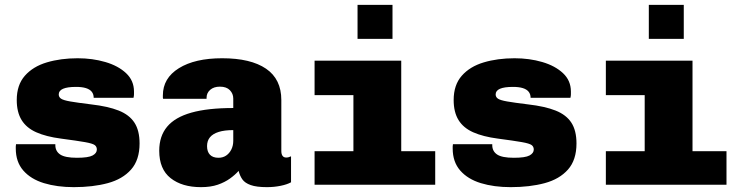

<svg xmlns="http://www.w3.org/2000/svg" viewBox="-20 -761 3040 791"><path d="M284 10Q215 10 161 -6.5Q107 -23 76 -58.5Q45 -94 45 -149Q45 -154 45 -157.5Q45 -161 46 -167H208V-163Q208 -138 228 -124.5Q248 -111 297 -111Q344 -111 361.5 -120.5Q379 -130 379 -145Q379 -157 370 -163.5Q361 -170 330 -175.5Q299 -181 231 -190Q170 -198 129.5 -216Q89 -234 69 -266.5Q49 -299 49 -349Q49 -411 82.5 -449Q116 -487 173 -504Q230 -521 300 -521Q361 -521 414 -505.5Q467 -490 499.5 -459.5Q532 -429 532 -384Q532 -379 532 -372.5Q532 -366 530 -358H366Q366 -373 358 -383Q350 -393 334 -398Q318 -403 293 -403Q222 -403 222 -372Q222 -361 231.5 -354.5Q241 -348 269.5 -343Q298 -338 355 -331Q425 -323 469 -305.5Q513 -288 534 -255.5Q555 -223 555 -170Q555 -102 520 -62.5Q485 -23 424 -6.5Q363 10 284 10Z M808 10Q730 10 683 -27Q636 -64 636 -140Q636 -200 668.5 -239Q701 -278 768.5 -297Q836 -316 941 -316V-355Q941 -375 927 -389.5Q913 -404 886 -404Q861 -404 846 -391Q831 -378 831 -358V-354H652Q652 -355 651.5 -356Q651 -357 651 -358Q651 -359 651 -361.5Q651 -364 651 -368Q651 -439 717 -480Q783 -521 895 -521Q1013 -521 1076 -478Q1139 -435 1139 -349V-139Q1139 -126 1144 -119Q1149 -112 1159 -112Q1169 -112 1179 -117V-10Q1163 -1 1136 4.5Q1109 10 1080 10Q1037 10 1013 1.5Q989 -7 978.5 -22Q968 -37 963 -57Q949 -41 927.5 -25.5Q906 -10 877 0Q848 10 808 10ZM880 -111Q898 -111 911.5 -120Q925 -129 933 -145Q941 -161 941 -181V-225Q905 -225 881 -217.5Q857 -210 845 -195.5Q833 -181 833 -159Q833 -136 845 -123.5Q857 -111 880 -111Z M1436 0V-369H1276V-511H1633V0ZM1276 0V-138H1773V0ZM1453 -601V-741H1597V-601Z M2084 10Q2015 10 1961 -6.5Q1907 -23 1876 -58.5Q1845 -94 1845 -149Q1845 -154 1845 -157.5Q1845 -161 1846 -167H2008V-163Q2008 -138 2028 -124.5Q2048 -111 2097 -111Q2144 -111 2161.5 -120.5Q2179 -130 2179 -145Q2179 -157 2170 -163.5Q2161 -170 2130 -175.5Q2099 -181 2031 -190Q1970 -198 1929.5 -216Q1889 -234 1869 -266.5Q1849 -299 1849 -349Q1849 -411 1882.5 -449Q1916 -487 1973 -504Q2030 -521 2100 -521Q2161 -521 2214 -505.5Q2267 -490 2299.5 -459.5Q2332 -429 2332 -384Q2332 -379 2332 -372.5Q2332 -366 2330 -358H2166Q2166 -373 2158 -383Q2150 -393 2134 -398Q2118 -403 2093 -403Q2022 -403 2022 -372Q2022 -361 2031.5 -354.5Q2041 -348 2069.5 -343Q2098 -338 2155 -331Q2225 -323 2269 -305.5Q2313 -288 2334 -255.5Q2355 -223 2355 -170Q2355 -102 2320 -62.5Q2285 -23 2224 -6.5Q2163 10 2084 10Z M2636 0V-369H2476V-511H2833V0ZM2476 0V-138H2973V0ZM2653 -601V-741H2797V-601Z"/></svg>

Font: Chivo Mono Black
Style: Regular
Weight: 900
Designer: Hector Gatti
Foundry: Omnibus-Type
Version: Version 1.008